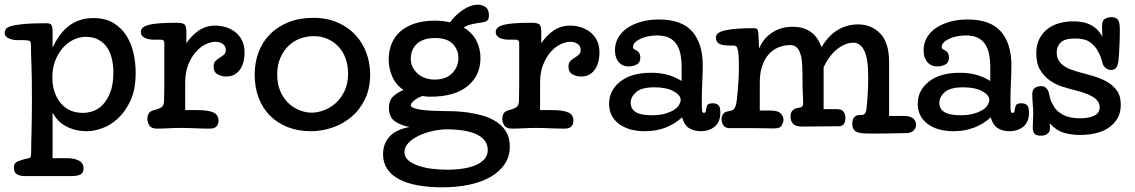

<svg xmlns="http://www.w3.org/2000/svg" viewBox="-42 -548 4834 818"><path d="M182 -346Q195 -373 211 -395.5Q227 -418 248 -435Q269 -452 295.5 -461.5Q322 -471 356 -471Q407 -471 441.5 -450Q476 -429 497 -395.5Q518 -362 527 -320.5Q536 -279 536 -238Q536 -166 513.5 -118.5Q491 -71 459 -42Q427 -13 391.5 -1Q356 11 330 11Q297 11 272.5 3.5Q248 -4 230 -15.5Q212 -27 200.5 -41Q189 -55 182 -68V126H247Q273 126 293.5 136Q314 146 314 170Q314 189 300.5 195.5Q287 202 267 202H62Q42 202 29.5 194Q17 186 17 166Q17 146 35 139Q53 132 80 126Q87 125 89 119Q91 113 91 86Q91 66 91.5 47Q92 28 92.5 5Q93 -18 93.5 -49Q94 -80 94 -124Q94 -175 93.5 -209.5Q93 -244 92 -269.5Q91 -295 90.5 -314.5Q90 -334 90 -355Q90 -369 85 -373Q80 -377 56 -377H30Q24 -377 15 -378.5Q6 -380 -2.5 -383.5Q-11 -387 -16.5 -393Q-22 -399 -22 -408Q-22 -416 -17.5 -423.5Q-13 -431 4.5 -436.5Q22 -442 58 -445.5Q94 -449 157 -449Q171 -449 176.5 -442.5Q182 -436 182 -413ZM181 -219Q181 -153 215.5 -110Q250 -67 312 -67Q330 -67 352.5 -74Q375 -81 394.5 -100.5Q414 -120 427.5 -153.5Q441 -187 441 -240Q441 -268 435 -295.5Q429 -323 415.5 -344Q402 -365 379 -378Q356 -391 323 -391Q296 -391 270.5 -378.5Q245 -366 225 -343Q205 -320 193 -288.5Q181 -257 181 -219Z M1000 -323Q1000 -306 996 -288Q992 -270 983 -255.5Q974 -241 959 -231.5Q944 -222 922 -222Q902 -222 885 -231.5Q868 -241 868 -264Q868 -280 876 -288Q884 -296 894 -302Q904 -308 912 -315Q920 -322 920 -335Q920 -352 907 -361Q894 -370 875 -370Q857 -370 834.5 -359.5Q812 -349 792.5 -327Q773 -305 760 -272.5Q747 -240 747 -195V-79H795Q847 -79 868 -68.5Q889 -58 889 -35Q889 0 852 0Q820 0 788.5 -1.5Q757 -3 727 -3Q711 -3 699 -2.5Q687 -2 676 -1.5Q665 -1 653.5 -0.5Q642 0 627 0Q603 0 594.5 -13.5Q586 -27 586 -42Q586 -55 592 -65Q598 -75 615 -79Q631 -83 643.5 -89.5Q656 -96 657 -118Q657 -130 657.5 -146Q658 -162 658 -189Q658 -216 658 -258Q658 -300 658 -365Q658 -379 643 -379H613Q605 -379 595 -380.5Q585 -382 577 -385.5Q569 -389 563.5 -395.5Q558 -402 558 -412Q558 -433 591.5 -442Q625 -451 708 -451Q734 -451 743 -445Q752 -439 752 -413V-364Q775 -398 805.5 -418.5Q836 -439 876 -439Q895 -439 917 -433Q939 -427 957.5 -413.5Q976 -400 988 -378Q1000 -356 1000 -323Z M1535 -231Q1535 -170 1512.5 -124.5Q1490 -79 1454 -49Q1418 -19 1373 -4Q1328 11 1284 11Q1228 11 1183.5 -6.5Q1139 -24 1107.5 -56Q1076 -88 1059.5 -132.5Q1043 -177 1043 -230Q1043 -282 1060 -326.5Q1077 -371 1109 -403Q1141 -435 1187.5 -453.5Q1234 -472 1293 -472Q1351 -472 1396.5 -452Q1442 -432 1472.5 -399Q1503 -366 1519 -322.5Q1535 -279 1535 -231ZM1295 -394Q1264 -394 1236 -383.5Q1208 -373 1186.5 -352Q1165 -331 1152 -300.5Q1139 -270 1139 -231Q1139 -190 1152.5 -159Q1166 -128 1187.5 -108Q1209 -88 1235 -78Q1261 -68 1286 -68Q1310 -68 1337.5 -78Q1365 -88 1388 -108.5Q1411 -129 1426 -160.5Q1441 -192 1441 -235Q1441 -269 1430.5 -298.5Q1420 -328 1400.5 -349Q1381 -370 1354 -382Q1327 -394 1295 -394Z M1811 -460Q1829 -460 1845 -458Q1861 -456 1875 -453Q1898 -484 1930.5 -506Q1963 -528 1994 -528Q2012 -528 2026.5 -518Q2041 -508 2041 -483Q2041 -469 2036 -463Q2031 -457 2023 -455Q2017 -453 2006.5 -451.5Q1996 -450 1983.5 -448Q1971 -446 1958 -442Q1945 -438 1933 -431Q1970 -409 1987.5 -375Q2005 -341 2005 -301Q2005 -226 1950 -181Q1895 -136 1792 -136Q1782 -136 1775.5 -136.5Q1769 -137 1758 -139Q1739 -133 1723.5 -120.5Q1708 -108 1708 -100Q1708 -89 1739.5 -82.5Q1771 -76 1841 -75Q1862 -75 1892 -74Q1922 -73 1954 -68.5Q1986 -64 2017.5 -54.5Q2049 -45 2074 -28.5Q2099 -12 2114.5 13.5Q2130 39 2130 76Q2130 119 2108 151.5Q2086 184 2047.5 206Q2009 228 1956.5 239Q1904 250 1842 250Q1784 250 1737.5 241.5Q1691 233 1658 215.5Q1625 198 1607.5 171.5Q1590 145 1590 109Q1590 64 1617.5 34Q1645 4 1703 -7Q1664 -14 1639.5 -32Q1615 -50 1615 -89Q1615 -118 1630.5 -134.5Q1646 -151 1677 -165Q1645 -186 1629.5 -221Q1614 -256 1614 -295Q1614 -330 1626 -360.5Q1638 -391 1662.5 -413Q1687 -435 1724 -447.5Q1761 -460 1811 -460ZM1866 3Q1833 3 1800 10.5Q1767 18 1740.5 31Q1714 44 1697.5 61.5Q1681 79 1681 100Q1681 121 1697.5 135Q1714 149 1740 158Q1766 167 1798 171Q1830 175 1862 175Q1900 175 1932 170Q1964 165 1987 154.5Q2010 144 2023 128.5Q2036 113 2036 91Q2036 66 2021.5 49Q2007 32 1983 22Q1959 12 1928.5 7.5Q1898 3 1866 3ZM1811 -386Q1761 -386 1734.5 -361.5Q1708 -337 1708 -296Q1708 -280 1715 -264.5Q1722 -249 1735 -236.5Q1748 -224 1767 -216.5Q1786 -209 1810 -209Q1858 -209 1884.5 -236Q1911 -263 1911 -301Q1911 -336 1887 -361Q1863 -386 1811 -386Z M2512 -323Q2512 -306 2508 -288Q2504 -270 2495 -255.5Q2486 -241 2471 -231.5Q2456 -222 2434 -222Q2414 -222 2397 -231.5Q2380 -241 2380 -264Q2380 -280 2388 -288Q2396 -296 2406 -302Q2416 -308 2424 -315Q2432 -322 2432 -335Q2432 -352 2419 -361Q2406 -370 2387 -370Q2369 -370 2346.5 -359.5Q2324 -349 2304.5 -327Q2285 -305 2272 -272.5Q2259 -240 2259 -195V-79H2307Q2359 -79 2380 -68.5Q2401 -58 2401 -35Q2401 0 2364 0Q2332 0 2300.5 -1.5Q2269 -3 2239 -3Q2223 -3 2211 -2.5Q2199 -2 2188 -1.5Q2177 -1 2165.5 -0.5Q2154 0 2139 0Q2115 0 2106.5 -13.5Q2098 -27 2098 -42Q2098 -55 2104 -65Q2110 -75 2127 -79Q2143 -83 2155.5 -89.5Q2168 -96 2169 -118Q2169 -130 2169.5 -146Q2170 -162 2170 -189Q2170 -216 2170 -258Q2170 -300 2170 -365Q2170 -379 2155 -379H2125Q2117 -379 2107 -380.5Q2097 -382 2089 -385.5Q2081 -389 2075.5 -395.5Q2070 -402 2070 -412Q2070 -433 2103.5 -442Q2137 -451 2220 -451Q2246 -451 2255 -445Q2264 -439 2264 -413V-364Q2287 -398 2317.5 -418.5Q2348 -439 2388 -439Q2407 -439 2429 -433Q2451 -427 2469.5 -413.5Q2488 -400 2500 -378Q2512 -356 2512 -323Z M2862 -261Q2862 -292 2857 -317Q2852 -342 2840 -360Q2828 -378 2808 -387.5Q2788 -397 2757 -397Q2737 -397 2718.5 -393Q2700 -389 2686 -382.5Q2672 -376 2663.5 -367Q2655 -358 2655 -349Q2655 -341 2659.5 -338.5Q2664 -336 2666 -335Q2686 -326 2686 -303Q2686 -281 2670 -273Q2654 -265 2637 -265Q2620 -265 2608.5 -271.5Q2597 -278 2590 -288.5Q2583 -299 2580.5 -311Q2578 -323 2578 -335Q2578 -363 2591.5 -387Q2605 -411 2629.5 -428Q2654 -445 2688.5 -455Q2723 -465 2765 -465Q2862 -465 2907 -414Q2952 -363 2952 -269Q2952 -257 2951.5 -238Q2951 -219 2950 -198.5Q2949 -178 2948.5 -158.5Q2948 -139 2948 -124Q2948 -87 2949 -77Q2950 -67 2957 -67Q2962 -67 2964 -70.5Q2966 -74 2966 -79Q2967 -90 2971 -99Q2975 -108 2995 -108Q3010 -108 3018.5 -100Q3027 -92 3027 -69Q3027 -28 3003 -8.5Q2979 11 2943 11Q2917 11 2895.5 -1Q2874 -13 2864 -48Q2832 -19 2792.5 -4Q2753 11 2706 11Q2636 11 2594.5 -20.5Q2553 -52 2553 -106Q2553 -163 2600.5 -200.5Q2648 -238 2733 -238Q2769 -238 2800 -230Q2831 -222 2862 -203ZM2645 -110Q2645 -84 2666.5 -70.5Q2688 -57 2735 -57Q2769 -57 2792.5 -64Q2816 -71 2830.5 -80.5Q2845 -90 2851.5 -101.5Q2858 -113 2858 -122Q2858 -143 2827.5 -159.5Q2797 -176 2747 -176Q2691 -176 2668 -155.5Q2645 -135 2645 -110Z M3746 -54H3810Q3826 -54 3836.5 -50Q3847 -46 3852 -40Q3857 -34 3859 -27.5Q3861 -21 3861 -16Q3861 -3 3851 7.5Q3841 18 3821 19Q3813 19 3791 19.5Q3769 20 3743.5 20.5Q3718 21 3694.5 21Q3671 21 3659 21Q3617 21 3603 11.5Q3589 2 3589 -21Q3589 -38 3597 -48Q3605 -58 3621 -58H3627Q3636 -58 3642 -63Q3648 -68 3650 -89Q3652 -103 3654.5 -141Q3657 -179 3657 -220Q3657 -299 3640 -332.5Q3623 -366 3594 -366Q3573 -366 3554 -357Q3535 -348 3518.5 -333.5Q3502 -319 3489 -300Q3476 -281 3467 -262V-83H3523Q3546 -83 3553 -70.5Q3560 -58 3560 -47Q3560 -10 3532 -10Q3528 -10 3505 -10Q3482 -10 3455 -9.5Q3428 -9 3404 -9Q3380 -9 3373 -9Q3347 -9 3336.5 -21Q3326 -33 3326 -50Q3326 -68 3333.5 -76Q3341 -84 3348 -86L3358 -88Q3374 -91 3377 -96Q3380 -101 3380 -109Q3380 -119 3378.5 -146Q3377 -173 3377 -202Q3377 -204 3377 -223Q3377 -242 3376 -265Q3373 -356 3326 -356Q3298 -356 3274 -346Q3250 -336 3232.5 -316Q3215 -296 3205 -266.5Q3195 -237 3195 -197V-77H3240Q3272 -77 3284 -65Q3296 -53 3296 -37Q3296 -28 3289 -14.5Q3282 -1 3258 -1Q3254 -1 3247 -1Q3240 -1 3221 -1.5Q3202 -2 3166 -2Q3130 -2 3067 -2Q3048 -2 3040 -14Q3032 -26 3032 -41Q3032 -53 3039 -62.5Q3046 -72 3061 -74Q3075 -76 3082.5 -81Q3090 -86 3095 -108Q3096 -112 3097.5 -126Q3099 -140 3101 -161Q3103 -182 3104.5 -208.5Q3106 -235 3106 -264Q3106 -296 3104.5 -314Q3103 -332 3100 -341Q3097 -350 3092.5 -352Q3088 -354 3082 -354H3069Q3032 -354 3020 -363Q3008 -372 3008 -388Q3008 -411 3051 -419.5Q3094 -428 3172 -428Q3180 -428 3184 -423.5Q3188 -419 3189 -406L3192 -341Q3210 -385 3248 -409.5Q3286 -434 3335 -434Q3427 -434 3458 -347Q3487 -396 3526.5 -420Q3566 -444 3613 -444Q3670 -444 3708 -405.5Q3746 -367 3746 -282Z M4177 -261Q4177 -292 4172 -317Q4167 -342 4155 -360Q4143 -378 4123 -387.5Q4103 -397 4072 -397Q4052 -397 4033.5 -393Q4015 -389 4001 -382.5Q3987 -376 3978.5 -367Q3970 -358 3970 -349Q3970 -341 3974.5 -338.5Q3979 -336 3981 -335Q4001 -326 4001 -303Q4001 -281 3985 -273Q3969 -265 3952 -265Q3935 -265 3923.5 -271.5Q3912 -278 3905 -288.5Q3898 -299 3895.5 -311Q3893 -323 3893 -335Q3893 -363 3906.5 -387Q3920 -411 3944.5 -428Q3969 -445 4003.5 -455Q4038 -465 4080 -465Q4177 -465 4222 -414Q4267 -363 4267 -269Q4267 -257 4266.5 -238Q4266 -219 4265 -198.5Q4264 -178 4263.5 -158.5Q4263 -139 4263 -124Q4263 -87 4264 -77Q4265 -67 4272 -67Q4277 -67 4279 -70.5Q4281 -74 4281 -79Q4282 -90 4286 -99Q4290 -108 4310 -108Q4325 -108 4333.5 -100Q4342 -92 4342 -69Q4342 -28 4318 -8.5Q4294 11 4258 11Q4232 11 4210.5 -1Q4189 -13 4179 -48Q4147 -19 4107.5 -4Q4068 11 4021 11Q3951 11 3909.5 -20.5Q3868 -52 3868 -106Q3868 -163 3915.5 -200.5Q3963 -238 4048 -238Q4084 -238 4115 -230Q4146 -222 4177 -203ZM3960 -110Q3960 -84 3981.5 -70.5Q4003 -57 4050 -57Q4084 -57 4107.5 -64Q4131 -71 4145.5 -80.5Q4160 -90 4166.5 -101.5Q4173 -113 4173 -122Q4173 -143 4142.5 -159.5Q4112 -176 4062 -176Q4006 -176 3983 -155.5Q3960 -135 3960 -110Z M4430 -23Q4431 -15 4431 -9Q4431 -3 4431 3Q4431 13 4421 21.5Q4411 30 4393 30Q4370 30 4364 20Q4358 10 4358 -4Q4358 -22 4359 -36Q4360 -50 4360 -64Q4360 -84 4358 -104Q4356 -124 4356 -148Q4356 -181 4396 -181Q4407 -181 4415.5 -172.5Q4424 -164 4426 -154Q4428 -144 4432 -129Q4436 -114 4450 -91Q4463 -71 4490 -57.5Q4517 -44 4561 -44Q4594 -44 4618.5 -54.5Q4643 -65 4643 -91Q4643 -100 4639.5 -109Q4636 -118 4625 -127.5Q4614 -137 4593 -146Q4572 -155 4537 -164Q4511 -170 4482 -179.5Q4453 -189 4429 -206.5Q4405 -224 4389 -251Q4373 -278 4373 -320Q4373 -357 4386.5 -383Q4400 -409 4422 -425.5Q4444 -442 4472 -449.5Q4500 -457 4530 -457Q4560 -457 4581 -451Q4602 -445 4616.5 -435Q4631 -425 4640 -413.5Q4649 -402 4655 -392Q4654 -405 4653.5 -419Q4653 -433 4653 -436Q4653 -461 4666 -468Q4679 -475 4693 -475Q4709 -475 4719 -466Q4729 -457 4729 -422Q4729 -405 4728.5 -385Q4728 -365 4727 -346Q4726 -327 4725 -311.5Q4724 -296 4723 -289Q4721 -272 4714.5 -261Q4708 -250 4691 -250Q4678 -250 4667.5 -259.5Q4657 -269 4655 -280Q4651 -298 4643.5 -314.5Q4636 -331 4628 -342Q4619 -356 4599 -370Q4579 -384 4538 -384Q4494 -384 4477 -367Q4460 -350 4460 -325Q4460 -305 4468 -291.5Q4476 -278 4488.5 -268.5Q4501 -259 4516 -253.5Q4531 -248 4544 -244Q4575 -235 4608.5 -226Q4642 -217 4670 -202Q4698 -187 4715.5 -163.5Q4733 -140 4733 -102Q4733 -67 4718.5 -43Q4704 -19 4680 -3Q4656 13 4624.5 20Q4593 27 4559 27Q4525 27 4492 18Q4459 9 4430 -23Z"/></svg>

Font: Life Savers ExtraBold
Style: Regular
Weight: 800
Designer: Pablo Impallari, Rodrigo Fuenzalida, Brenda Gallo
Foundry: Pablo Impallari, Rodrigo Fuenzalida, Brenda Gallo
Version: Version 3.001; ttfautohint (v0.95) -l 8 -r 50 -G 200 -x 14 -